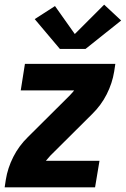

<svg xmlns="http://www.w3.org/2000/svg" viewBox="-20 -804 540 824"><path d="M0 0 5 -33Q13 -83 37 -130.5Q61 -178 100 -216L279 -394Q284 -400 289 -405Q294 -410 298 -416H69L87 -530H475L470 -497Q462 -447 438 -399.5Q414 -352 375 -314L196 -136Q191 -130 186.5 -125Q182 -120 177 -114H407L388 0ZM237 -594 129 -722 216 -778 301 -658 427 -784 500 -716 347 -594Z"/></svg>

Font: Iosevka Curly Heavy Oblique
Style: Regular
Weight: 900
Italic angle: -9°
Monospace: yes
Designer: Belleve Invis
Foundry: Belleve Invis
Version: Version 11.1.0; ttfautohint (v1.8.3)